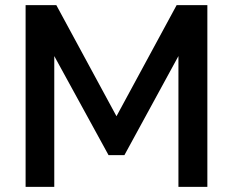

<svg xmlns="http://www.w3.org/2000/svg" viewBox="-20 -730 910 750"><path d="M790 0H677V-511L466 -124H404L192 -511V0H80V-710H200L435 -276L670 -710H790Z"/></svg>

Font: Raleway
Style: Regular
Weight: 600
Designer: Matt McInerney, Pablo Impallari, Rodrigo Fuenzalida
Foundry: Matt McInerney, Pablo Impallari, Rodrigo Fuenzalida
Version: Version 1.000;PS 001.001;hotconv 1.0.56; ttfautohint (v1.5)